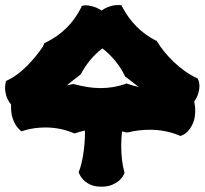

<svg xmlns="http://www.w3.org/2000/svg" viewBox="-60 -720 785 736"><g transform="rotate(-90 332.0 -352.5)"><path d="M680.2 -286.1 679.2 -278.8 672.9 -275.9Q628.4 -252 596.7 -220Q564.9 -188 543.9 -147L543 -143.1L540 -142.1Q520.5 -130.4 500.2 -113.8Q480 -97.2 461.2 -77.4Q442.4 -57.6 426.8 -35.6Q411.1 -13.7 400.9 8.8L398.9 13.2L394 15.1Q393.1 16.1 386.2 18.1Q379.4 20 368.2 20Q356.9 20 341.8 15.6Q326.7 11.2 310.1 0Q302.2 1.5 294.2 2.7Q286.1 3.9 276.9 3.9Q248 3.9 229.5 -3.9Q210.9 -11.7 200 -21.2Q189 -30.8 184.6 -38.8Q180.2 -46.9 180.2 -47.9L178.2 -51.8L180.2 -57.1Q202.1 -110.4 202.1 -169.9Q202.1 -190.4 199.7 -211.4Q197.3 -232.4 191.9 -254.9V-261.2L195.8 -276.9Q167 -279.8 140.1 -279.8Q112.3 -279.8 86.9 -276.9Q61.5 -273.9 41 -268.1L36.1 -267.1L32.2 -269Q31.2 -269.5 23.7 -273.7Q16.1 -277.8 7.3 -287.8Q-1.5 -297.9 -8.8 -314.5Q-16.1 -331.1 -16.1 -356Q-16.1 -381.3 -8.3 -397.9Q-0.5 -414.6 9.3 -424.1Q19 -433.6 27.1 -437.5Q35.2 -441.4 36.1 -441.9L41 -442.9L44.9 -440.9Q57.6 -436 74 -432.1Q90.3 -428.2 108.9 -425.3Q127.4 -422.4 147.2 -420.7Q167 -418.9 187 -418.9H199.2Q197.3 -428.2 194.6 -437Q191.9 -445.8 189 -455.1L188 -460L189.9 -463.9Q200.7 -490.2 205.8 -516.8Q210.9 -543.5 210.9 -569.8Q210.9 -591.3 208 -612.5Q205.1 -633.8 198.2 -655.8L195.8 -662.1L200.2 -667Q200.7 -667.5 206.1 -673.1Q211.4 -678.7 222.2 -685.3Q232.9 -691.9 249.5 -697Q266.1 -702.1 289.1 -702.1H298.8Q317.4 -716.3 333.3 -720.7Q349.1 -725.1 360.8 -725.1Q371.6 -725.1 378.4 -723.6Q385.3 -722.2 386.2 -722.2L390.1 -720.2L392.1 -714.8Q400.9 -696.3 415 -677.5Q429.2 -658.7 446.5 -641.4Q463.9 -624 482.9 -608.4Q502 -592.8 521 -580.1L529.8 -576.2L534.2 -574.2L536.1 -569.8Q558.6 -523.9 591.8 -490.2Q625 -456.5 670.9 -433.1L676.8 -431.2L678.2 -423.8Q678.2 -422.9 678.7 -421.4Q678.7 -420.4 679 -418.7Q679.2 -417 679.2 -415Q679.2 -405.8 675 -389.6Q670.9 -373.5 659.2 -355Q666.5 -344.7 670.7 -335Q674.8 -325.2 677 -316.7Q679.2 -308.1 679.7 -301.3Q680.2 -294.4 680.2 -291ZM379.9 -258.8 377.9 -254.9Q370.6 -234.9 366.2 -212.9Q376.5 -227.1 387 -239.7Q397.5 -252.4 402.8 -259.8L404.8 -264.2L409.2 -266.1Q471.2 -296.9 514.2 -352.1Q493.7 -378.4 469.2 -398.7Q444.8 -418.9 416 -434.1L411.1 -439Q401.9 -451.2 392.3 -463.6Q382.8 -476.1 372.1 -487.8Q373 -482.4 374.3 -477.8Q375.5 -473.1 377 -467.8V-460.9Q369.6 -433.6 365.7 -408.4Q361.8 -383.3 361.8 -358.9Q361.8 -309.1 377.9 -263.2Z"/></g></svg>

Font: Hanalei Fill
Style: Regular
Weight: 400
Version: Version 1.000